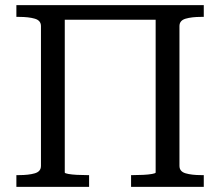

<svg xmlns="http://www.w3.org/2000/svg" viewBox="-20 -730 860 750"><path d="M188 -710H638V-653H188ZM44 0V-46H55Q92 -46 116 -53Q140 -60 140 -82V-628Q140 -650 116 -657Q92 -664 55 -664H44V-710H233V-56Q233 -53 247 -50.5Q261 -48 280.5 -47Q300 -46 319 -46H328V0ZM492 0V-46H501Q520 -46 540 -47Q560 -48 574 -50.5Q588 -53 588 -56V-710H776V-664H765Q729 -664 705 -657Q681 -650 681 -628V-82Q681 -60 705 -53Q729 -46 765 -46H776V0Z"/></svg>

Font: Roboto Serif 28pt
Style: Regular
Weight: 400
Designer: Greg Gazdowicz
Foundry: Commercial Type
Version: Version 1.008